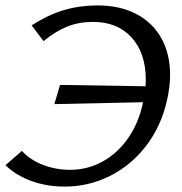

<svg xmlns="http://www.w3.org/2000/svg" viewBox="-20 -684 672 710"><path d="M609 -407Q609 -362 597 -311Q575 -215 519 -143Q463 -71 385 -32.5Q307 6 219 6Q153 6 96.5 -14.5Q40 -35 0 -73L61 -126Q92 -92 139.5 -74Q187 -56 239 -56Q304 -56 360 -87Q416 -118 455 -175Q494 -232 509 -306L181 -299L202 -370L518 -365Q519 -374 519 -390Q519 -488 466.5 -545.5Q414 -603 324 -603Q271 -603 228 -585.5Q185 -568 141 -532L97 -590Q159 -630 217.5 -647Q276 -664 340 -664Q423 -664 483.5 -632.5Q544 -601 576.5 -543Q609 -485 609 -407Z"/></svg>

Font: Ysabeau Medium
Style: Italic
Weight: 500
Italic angle: -12°
Designer: Christian Thalmann (Catharsis Fonts)
Version: Version 0.003